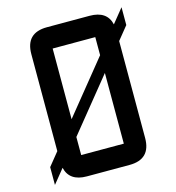

<svg xmlns="http://www.w3.org/2000/svg" viewBox="-125 -982 1000 1088"><g transform="rotate(-15 375.0 -437.5)"><path d="M250 -231V-125H500V-539.6ZM250 -335.4 500 -644V-750H250ZM625 -693.4V-125Q625 0 500 0H250Q148.4 0 129.4 -82.5L62.5 0V-104.5L125 -181.6V-750Q125 -875 250 -875H500Q601.6 -875 620.6 -792.5L687.5 -875V-770.5Z"/></g></svg>

Font: Oldtimer
Style: Regular
Weight: 400
Designer: GGBotNet
Foundry: GGBotNet
Version: 1.00